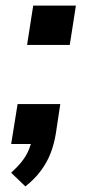

<svg xmlns="http://www.w3.org/2000/svg" viewBox="-20 -516 313 688"><path d="M71 152 20 103Q42 83 58 63Q74 43 83.5 20Q93 -3 98 -26L124 0H20L43 -143H196L180 -37Q174 0 161.5 32.5Q149 65 127 95Q105 125 71 152ZM77 -355 99 -496H252L230 -355Z"/></svg>

Font: Nunito Sans 9pt
Style: Bold Italic
Weight: 700
Italic angle: -9°
Version: Version 3.101;gftools[0.9.27]